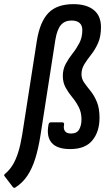

<svg xmlns="http://www.w3.org/2000/svg" viewBox="-78 -711 529 926"><path d="M-16 191 -55 140Q-62 133 -52 126Q-30 107 -15.5 82.5Q-1 58 10 23Q21 -12 29 -61L100 -516Q115 -607 156 -649Q197 -691 276 -691Q339 -691 374 -663Q409 -635 409 -580Q409 -535 395 -503.5Q381 -472 362 -448Q343 -424 329 -401.5Q315 -379 315 -353Q315 -331 328 -312.5Q341 -294 358.5 -272.5Q376 -251 389 -220Q402 -189 402 -143Q402 -76 367.5 -34Q333 8 261 8Q197 8 171 -22.5Q145 -53 156 -110Q158 -121 167 -121H221Q233 -121 231 -110Q227 -91 235 -79Q243 -67 265 -67Q293 -67 304 -87Q315 -107 315 -135Q315 -169 301.5 -195Q288 -221 270 -242.5Q252 -264 238.5 -288.5Q225 -313 225 -345Q225 -377 239 -403Q253 -429 272 -453Q291 -477 305 -504Q319 -531 319 -566Q319 -589 305.5 -600.5Q292 -612 267 -612Q234 -612 215.5 -590Q197 -568 189 -519L117 -57Q107 6 92 54Q77 102 54 136.5Q31 171 -5 194Q-11 197 -16 191Z"/></svg>

Font: Sofia Sans Condensed SemiBold
Style: Italic
Weight: 600
Italic angle: -9°
Version: Version 4.100